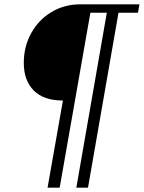

<svg xmlns="http://www.w3.org/2000/svg" viewBox="-20 -721 665 888"><path d="M387 147H333L474 -662H398L256 147H200L271 -256Q182 -256 136 -302.5Q90 -349 90 -430Q90 -506 124.5 -568Q159 -630 218.5 -665.5Q278 -701 352 -701H625L618 -662H528Z"/></svg>

Font: Fahkwang Medium
Style: Italic
Weight: 500
Italic angle: -10°
Version: Version 1.000; ttfautohint (v1.6)